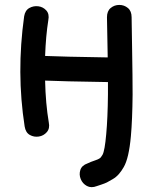

<svg xmlns="http://www.w3.org/2000/svg" viewBox="-20 -554 626 779"><path d="M373 201 391 195Q406 190 414 186L437 173Q451 165 462 152.5Q473 140 482 124Q503 88 511 -1Q517 -67 518 -170Q518 -239 516 -355Q514 -470 514 -484Q514 -509 499 -521.5Q484 -534 464 -534Q444 -534 429 -521.5Q414 -509 414 -484Q414 -481 417 -321Q230 -324 163 -327Q166 -409 176 -472Q181 -497 168 -511.5Q155 -526 135.5 -528.5Q116 -531 99 -521.5Q82 -512 78 -488Q46 -259 80 -41Q84 -16 101 -6.5Q118 3 137.5 0Q157 -3 170 -18Q183 -33 178 -57Q165 -134 163 -227Q227 -224 418 -221V-171Q417 -75 411 -10Q405 58 396 74L390 83Q386 90 366.5 96.5Q347 103 335 109Q312 117 306 135.5Q300 154 307.5 172.5Q315 191 332.5 200.5Q350 210 373 201Z"/></svg>

Font: Balsamiq Sans
Style: Regular
Weight: 400
Designer: Michael Angeles
Foundry: Balsamiq SRL
Version: Version 1.020; ttfautohint (v1.8.4.7-5d5b);gftools[0.9.26]